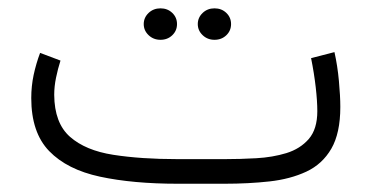

<svg xmlns="http://www.w3.org/2000/svg" viewBox="-20 -445 900 465"><path d="M523.9 0H410.2Q301.8 0 222.2 -17.1Q142.6 -34.2 99.1 -79.1Q55.7 -124 55.7 -207.5Q55.7 -236.3 61.5 -263.7Q67.4 -291 77.1 -316.9L126.5 -298.3Q120.1 -278.3 115.7 -256.8Q111.3 -235.4 111.3 -215.3Q111.8 -147 149.4 -113.8Q187 -80.6 254.2 -70.1Q321.3 -59.6 410.2 -59.6H524.4Q561.5 -59.6 600.8 -61.8Q640.1 -64 673.6 -74.2Q707 -84.5 727.8 -108.4Q748.5 -132.3 748.5 -175.8Q748.5 -200.2 744.6 -234.1Q740.7 -268.1 733.4 -304.2L790 -318.8Q797.4 -286.1 800.8 -249Q804.2 -211.9 804.2 -186Q804.2 -122.6 782.5 -85Q760.7 -47.4 721.9 -29.3Q683.1 -11.2 632.6 -5.6Q582 0 523.9 0ZM459 -386.7Q459 -402.3 470.7 -413.6Q482.4 -424.8 499.5 -424.8Q516.6 -424.8 528.1 -413.8Q539.6 -402.8 539.6 -386.7Q539.6 -370.6 528.1 -359.6Q516.6 -348.6 499.5 -348.6Q482.4 -348.6 470.7 -359.9Q459 -371.1 459 -386.7ZM328.1 -386.7Q328.1 -402.3 339.8 -413.6Q351.6 -424.8 368.7 -424.8Q385.7 -424.8 397.2 -413.8Q408.7 -402.8 408.7 -386.7Q408.7 -370.6 397.2 -359.6Q385.7 -348.6 368.7 -348.6Q351.6 -348.6 339.8 -359.9Q328.1 -371.1 328.1 -386.7Z"/></svg>

Font: Vazirmatn RD UI ExtraLight
Style: Regular
Weight: 200
Designer: Saber Rastikerdar
Foundry: Saber Rastikerdar
Version: Version 33.003